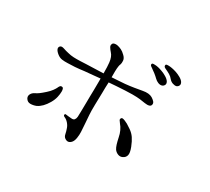

<svg xmlns="http://www.w3.org/2000/svg" viewBox="-137 -949 1273 1165"><g transform="rotate(30 500.0 -366.5)"><path d="M846 -635Q856 -639 860.5 -649Q865 -659 857 -672Q849 -684 830.5 -694Q812 -704 796 -709Q780 -714 766.5 -716.5Q753 -719 741 -719Q737 -719 732 -718.5Q727 -718 724 -715Q719 -702 733 -695Q755 -685 769.5 -676.5Q784 -668 795 -654Q805 -642 820 -637Q835 -632 846 -635ZM766 -594Q777 -597 782.5 -607Q788 -617 781 -630Q773 -643 754.5 -654Q736 -665 721 -670Q689 -682 667 -682Q663 -682 657.5 -682Q652 -682 649 -679Q642 -668 658 -659Q695 -634 716 -613Q727 -602 741 -596.5Q755 -591 766 -594ZM729 -268Q709 -282 699 -287.5Q689 -293 679 -297Q670 -301 662.5 -302Q655 -303 651 -297Q647 -290 650 -284.5Q653 -279 661 -269Q689 -237 698 -189Q703 -165 708.5 -147Q714 -129 722 -117Q732 -104 747.5 -98Q763 -92 778 -99Q796 -107 801 -125Q806 -143 792 -179Q779 -212 765 -232.5Q751 -253 729 -268ZM171 -107Q207 -124 235 -172Q249 -196 254 -218.5Q259 -241 259 -259Q259 -270 256 -277.5Q253 -285 245 -285Q237 -286 232 -279Q227 -272 224 -264Q220 -256 210 -242Q200 -228 181 -211Q161 -193 148 -183.5Q135 -174 122 -168Q106 -160 99 -145.5Q92 -131 100 -117Q111 -99 131 -99Q151 -99 171 -107ZM129 -444Q146 -430 164 -427.5Q182 -425 204 -426Q226 -426 253.5 -428Q281 -430 319 -435Q347 -437 373 -440Q399 -443 424 -445Q424 -439 424 -433Q424 -427 424 -421Q424 -388 423.5 -364.5Q423 -341 422.5 -319.5Q422 -298 422 -273Q421 -235 421 -212Q421 -189 420 -175Q419 -162 412.5 -153.5Q406 -145 390 -147Q375 -148 367.5 -149Q360 -150 352 -151Q345 -153 343 -145.5Q341 -138 352 -133Q367 -127 380 -112Q393 -97 398 -80Q404 -64 407.5 -46Q411 -28 423 -21Q447 -5 467 -28Q477 -40 480.5 -62Q484 -84 483 -105Q482 -126 479.5 -159Q477 -192 475 -220Q473 -247 474 -290Q475 -333 476 -373Q476 -390 476.5 -410Q477 -430 478 -449Q501 -451 531 -453Q561 -455 590 -456.5Q619 -458 640 -458Q673 -458 693.5 -455.5Q714 -453 731 -450Q750 -447 761.5 -450.5Q773 -454 775 -465Q777 -476 769 -485Q761 -494 748 -502Q724 -516 682 -508Q660 -504 629.5 -499Q599 -494 568 -491Q547 -490 525 -488Q503 -486 478 -485Q478 -498 478 -508.5Q478 -519 478 -526Q479 -568 486 -581Q489 -589 488 -606Q487 -623 471 -638Q455 -654 441 -660.5Q427 -667 414 -670Q401 -673 390.5 -670Q380 -667 378 -659Q373 -649 380.5 -637Q388 -625 398 -614Q417 -594 421 -555Q424 -530 424 -481Q397 -480 365.5 -479Q334 -478 306.5 -477Q279 -476 263 -475Q238 -474 217.5 -475Q197 -476 178 -481Q159 -485 140 -491.5Q121 -498 113 -490Q104 -481 108.5 -469Q113 -457 129 -444Z"/></g></svg>

Font: Hannari
Style: Regular
Weight: 400
Version: Version 1.12